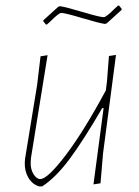

<svg xmlns="http://www.w3.org/2000/svg" viewBox="-20 -651 494 682"><path d="M403 -631 412 -620V-616L359 -568L353 -566Q335 -568 273 -586.5Q211 -605 198 -605Q195 -605 191.5 -603Q188 -601 183 -597Q178 -593 173.5 -589Q169 -585 161.5 -577.5Q154 -570 147 -564H143L134 -575V-579L187 -627L193 -629Q211 -627 273 -608.5Q335 -590 348 -590Q351 -590 354.5 -592Q358 -594 363 -598Q368 -602 372.5 -606Q377 -610 384.5 -617.5Q392 -625 399 -631ZM149 -455 90 -90 89 -75Q88 -50 99 -32.5Q110 -15 123 -15Q149 -15 213.5 -100Q278 -185 356 -330L360 -362L367 -452L392 -456L346 -106L337 0L312 4L348 -267H343Q278 -155 228.5 -88Q179 -21 130 11H119Q95 4 81 -19.5Q67 -43 68 -74L69 -87L112 -350L124 -451Z"/></svg>

Font: Alegreya Sans Thin
Style: Italic
Weight: 100
Italic angle: -7°
Designer: Juan Pablo del Peral
Foundry: Huerta Tipografica
Version: Version 2.007